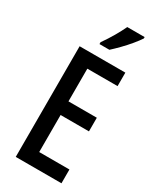

<svg xmlns="http://www.w3.org/2000/svg" viewBox="-235 -1007 879 1073"><g transform="rotate(30 204.5 -470.0)"><path d="M365 0H70V-714H365V-627H170V-416H353V-328H170V-89H365ZM359 -931Q346 -911 322.5 -882.5Q299 -854 272 -826.5Q245 -799 224 -780H160V-792Q188 -832 209.5 -869Q231 -906 247 -940H359Z"/></g></svg>

Font: Noto Sans Ethiopic ExtraCondensed Medium
Style: Regular
Weight: 500
Width: 2
Designer: Monotype Design Team
Foundry: Monotype Imaging Inc.
Version: Version 2.102; ttfautohint (v1.8.4.7-5d5b)